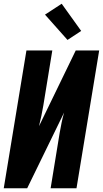

<svg xmlns="http://www.w3.org/2000/svg" viewBox="-20 -1004 549 1024"><path d="M0 0 121 -735H259L211 -441Q206 -413 200.5 -385.5Q195 -358 188 -331L384 -735H509L388 0H250L298 -294Q303 -322 308.5 -349.5Q314 -377 322 -404L125 0ZM340 -791 220 -926 309 -984 413 -839Z"/></svg>

Font: Iosevka Term Curly Hv Obl
Style: Regular
Weight: 900
Italic angle: -9°
Designer: Belleve Invis
Foundry: Belleve Invis
Version: Version 32.3.0